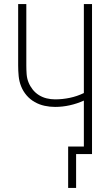

<svg xmlns="http://www.w3.org/2000/svg" viewBox="-20 -755 540 941"><path d="M314 166V-37H391V-262Q358 -247 322 -239Q286 -231 250 -231Q224 -231 198.5 -236.5Q173 -242 150 -255Q127 -268 110 -288Q93 -308 83.5 -332Q74 -356 71.5 -382Q69 -408 69 -434V-735H109V-434Q109 -413 110.5 -392Q112 -371 119.5 -352Q127 -333 140 -316.5Q153 -300 170.5 -289Q188 -278 208.5 -273Q229 -268 250 -268Q286 -268 322 -275.5Q358 -283 391 -299V-735H431V0H353V166Z"/></svg>

Font: Iosevka Extralight
Style: Regular
Weight: 200
Monospace: yes
Designer: Belleve Invis
Foundry: Belleve Invis
Version: Version 32.0.1; ttfautohint (v1.8.4)